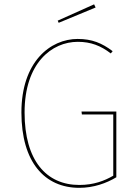

<svg xmlns="http://www.w3.org/2000/svg" viewBox="-20 -874 643 903"><path d="M422.6 -853.6 251.4 -776.9 255.9 -766.7 429.6 -838.7ZM346 -690.9C215.7 -690.9 80.7 -582.9 80.7 -345C80.7 -111.9 189.6 9.4 353 9.4C420 9.4 479.9 -12 527.1 -40.3V-349.3H363.4L365.1 -335.7H512.7V-47.7C471.7 -23.8 421 -4.1 353 -4.1C197.3 -4.1 95.6 -119.8 95.6 -345C95.6 -577.8 224 -677.3 346 -677.3C407 -677.3 453.7 -659.1 501.1 -622.7L509.8 -633.3C459.7 -671.4 412.3 -690.8 346 -690.8Z"/></svg>

Font: Fira Sans Hair
Style: Regular
Weight: 100
Designer: bBox Type GmbH & Carrois Corporate GbR & Edenspiekermann AG
Foundry: bBox Type GmbH & Carrois Corporate GbR & Edenspiekermann AG
Version: Version 4.300;PS 004.300;hotconv 1.0.88;makeotf.lib2.5.64775